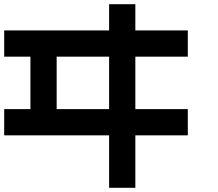

<svg xmlns="http://www.w3.org/2000/svg" viewBox="-20 -895 1040 915"><path d="M0 -250V-375H125V-625H0V-750H500V-875H625V-750H875V-625H625V-375H875V-250H625V0H500V-250ZM250 -625V-375H500V-625Z"/></svg>

Font: Galmuri7 Regular
Style: Regular
Weight: 400
Designer: Lee Minseo (quiple)
Version: Version 2.399;hotconv 1.1.1;makeotfexe 2.6.0 DEVELOPMENT